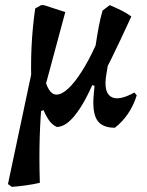

<svg xmlns="http://www.w3.org/2000/svg" viewBox="-20 -488 571 747"><path d="M201 6Q184 -2 172.5 -17.5Q161 -33 149 -60L92 -33L151 -196Q166 -120 200 -120Q220 -120 245 -143Q270 -166 297.5 -209Q325 -252 352 -311Q358 -351 364.5 -385.5Q371 -420 379 -447L407 -468Q433 -457 453 -447Q473 -437 491 -424Q446 -326 414.5 -262Q383 -198 354 -152L339 -157Q315 -103 291.5 -67Q268 -31 245.5 -12.5Q223 6 201 6ZM26 239 11 228 117 -272 103 -143Q99 -223 102.5 -301Q106 -379 117 -455L140 -468H151L234 -441L144 -107Q137 -34 134.5 46.5Q132 127 135 223Q111 229 82 233Q53 237 26 239ZM427 9Q376 9 357 -22Q338 -53 345 -124L357 -249L407 -278L394 -200Q382 -132 410.5 -112.5Q439 -93 503 -128L512 -117Q487 -38 427 9Z"/></svg>

Font: Alegreya SemiBold
Style: Italic
Weight: 600
Italic angle: -7°
Designer: Juan Pablo del Peral
Foundry: Huerta Tipografica
Version: Version 2.009